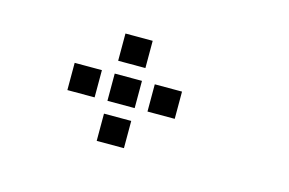

<svg xmlns="http://www.w3.org/2000/svg" viewBox="-49 -282 698 463"><g transform="rotate(15 300.0 -50.0)"><path d="M217 -184Q216 -184 216 -184Q216 -184 216 -183V-117Q216 -116 216 -116Q216 -116 217 -116H283Q284 -116 284 -116Q284 -116 284 -117V-183Q284 -184 284 -184Q284 -184 283 -184ZM117 -84Q116 -84 116 -84Q116 -84 116 -83V-17Q116 -16 116 -16Q116 -16 117 -16H183Q184 -16 184 -16Q184 -16 184 -17V-83Q184 -84 184 -84Q184 -84 183 -84ZM217 -84Q216 -84 216 -84Q216 -84 216 -83V-17Q216 -16 216 -16Q216 -16 217 -16H283Q284 -16 284 -16Q284 -16 284 -17V-83Q284 -84 284 -84Q284 -84 283 -84ZM317 -84Q316 -84 316 -84Q316 -84 316 -83V-17Q316 -16 316 -16Q316 -16 317 -16H383Q384 -16 384 -16Q384 -16 384 -17V-83Q384 -84 384 -84Q384 -84 383 -84ZM217 16Q216 16 216 16Q216 16 216 17V83Q216 84 216 84Q216 84 217 84H283Q284 84 284 84Q284 84 284 83V17Q284 16 284 16Q284 16 283 16Z"/></g></svg>

Font: Doto Black SemiBold
Style: Regular
Weight: 600
Monospace: yes
Version: Version 1.000